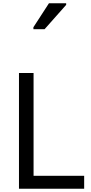

<svg xmlns="http://www.w3.org/2000/svg" viewBox="-20 -1164 564 1184"><path d="M97 0V-714H187V-80H499V0ZM186 -984V-996L282 -1144H388V-1134L255 -984Z"/></svg>

Font: Noto Sans Tifinagh Tawellemmet
Style: Regular
Weight: 400
Designer: JamraPatel
Foundry: JamraPatel LLC
Version: Version 2.006; ttfautohint (v1.8.4.7-5d5b)